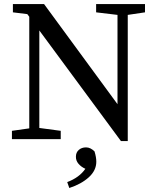

<svg xmlns="http://www.w3.org/2000/svg" viewBox="-20 -689 777 951"><path d="M612.8 9.8H579.1L174.8 -538.1V-55.2L280.8 -41V0H39.1V-41L125 -53.2V-606L115.2 -619.1L43.9 -627.9V-668.9H198.2L562 -172.9V-615.2L456.1 -627.9V-668.9H698.2V-627.9L612.8 -615.2ZM356 86.9Q356 66.4 370.1 53.7Q384.3 41 406.2 41Q428.2 41 448.2 61Q457 89.8 457 111.8Q457 155.3 419.9 189Q382.8 222.7 323.2 242.2L313 212.9Q373 190.4 402.8 147Q382.8 138.2 369.1 122.6Q355.5 106.9 356 86.9Z"/></svg>

Font: SourceSerifPro-Regular
Style: Regular
Weight: 400
Designer: Frank Grießhammer
Foundry: Adobe Systems Incorporated
Version: Version 1.014;PS Version 1.0;hotconv 1.0.73;makeotf.lib2.5.5